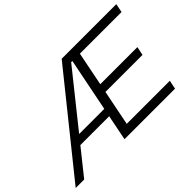

<svg xmlns="http://www.w3.org/2000/svg" viewBox="-158 -1014 1327 1327"><g transform="rotate(-45 505.5 -350.0)"><path d="M-43 0 520 -700H598L587 -637H521L573 -666L40 0ZM163 -187 183 -247H508L496 -187ZM434 0 574 -700H1054L1041 -636H634L520 -64H941L928 0ZM564 -324 577 -387H947L934 -324Z"/></g></svg>

Font: MOST Montserrat
Style: Italic
Weight: 400
Italic angle: -11.3°
Designer: Julieta Ulanovsky
Foundry: Julieta Ulanovsky
Version: Version 8.000;March 11, 2024;FontCreator 15.0.0.2926 64-bit